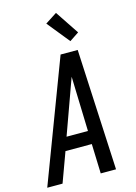

<svg xmlns="http://www.w3.org/2000/svg" viewBox="-157 -1052 800 1127"><g transform="rotate(-15 242.5 -489.0)"><path d="M-15 0 263 -735H367L403 0H310L304 -180H144L78 0ZM302 -260 295 -490Q294 -516 293.5 -541.5Q293 -567 292 -592Q283 -567 273.5 -541.5Q264 -516 255 -490L172 -260ZM339 -796 229 -932 300 -978 396 -834Z"/></g></svg>

Font: Iosevka Medium Oblique
Style: Regular
Weight: 500
Italic angle: -9°
Monospace: yes
Designer: Belleve Invis
Foundry: Belleve Invis
Version: Version 32.5.0; ttfautohint (v1.8.4)